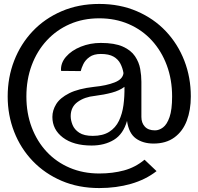

<svg xmlns="http://www.w3.org/2000/svg" viewBox="-20 -723 1008 975"><path d="M484 232Q379 232 293.5 195.5Q208 159 146.5 95Q85 31 52 -53.5Q19 -138 19 -233Q19 -330 52 -415Q85 -500 146 -564.5Q207 -629 293 -666Q379 -703 484 -703Q589 -703 675 -666Q761 -629 822 -564.5Q883 -500 916 -415Q949 -330 949 -233Q949 -164 928.5 -110Q908 -56 865.5 -25Q823 6 760 6Q706 6 670 -20Q634 -46 625 -109Q606 -42 558.5 -13Q511 16 445 16Q353 16 299.5 -24.5Q246 -65 246 -129Q246 -163 265.5 -194.5Q285 -226 331.5 -249.5Q378 -273 458 -282Q520 -288 562 -304.5Q604 -321 607 -352Q603 -377 591.5 -399.5Q580 -422 556.5 -435.5Q533 -449 492 -449Q456 -449 434.5 -433.5Q413 -418 403 -397Q393 -376 390 -362L290 -363Q287 -402 315 -434.5Q343 -467 390.5 -486Q438 -505 492 -505Q562 -505 603.5 -486.5Q645 -468 665.5 -437.5Q686 -407 692 -373Q698 -339 698 -308V-129Q698 -99 715.5 -80Q733 -61 767 -61Q788 -61 808 -76Q828 -91 841 -128.5Q854 -166 854 -233Q854 -319 827 -391.5Q800 -464 751 -517.5Q702 -571 634 -600.5Q566 -630 484 -630Q402 -630 334.5 -600.5Q267 -571 217.5 -517.5Q168 -464 141 -391.5Q114 -319 114 -233Q114 -148 141 -76.5Q168 -5 217 47.5Q266 100 334 129Q402 158 484 158Q552 158 609.5 142.5Q667 127 714 88L775 146Q720 189 645.5 210.5Q571 232 484 232ZM451 -33Q502 -33 534.5 -53.5Q567 -74 584 -109.5Q601 -145 607 -189.5Q613 -234 612 -282Q587 -263 548 -252.5Q509 -242 461 -236Q410 -231 374.5 -205.5Q339 -180 339 -133Q339 -112 348.5 -88.5Q358 -65 382.5 -49Q407 -33 451 -33Z"/></svg>

Font: Panamera Medium
Style: Regular
Weight: 500
Designer: Bastien Sozeau
Foundry: NBR — Bastien Sozeau
Version: Version 3.002; ttfautohint (v1.8.4.7-5d5b);gftools[0.9.33]